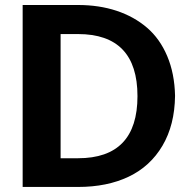

<svg xmlns="http://www.w3.org/2000/svg" viewBox="-20 -740 768 761"><path d="M673.8 -360.8V-359.9Q672.4 -244.6 624 -162.6Q575.7 -80.6 490.2 -39.8Q404.8 1 289.1 1H69.8V-720.2H289.1Q372.6 -720.2 441.9 -697.3Q511.2 -674.3 562.5 -630.4Q613.8 -586.4 642.8 -517.6Q671.9 -448.7 673.8 -360.8ZM289.1 -605H220.2V-112.8H289.1Q524.9 -112.8 524.9 -358.9Q524.9 -605 289.1 -605Z"/></svg>

Font: Perun
Style: Bold
Weight: 700
Foundry: Copyright (c) Stefan Peev, Context Ltd, 2016
Version: Version 1.0000